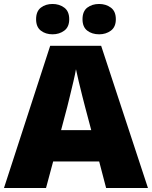

<svg xmlns="http://www.w3.org/2000/svg" viewBox="-20 -948 766 968"><path d="M515 0 480 -134H248L212 0H0L233 -717H490L726 0ZM409 -409Q404 -428 395 -463.5Q386 -499 377 -537Q368 -575 363 -599Q359 -575 350.5 -539Q342 -503 333.5 -468Q325 -433 319 -409L288 -292H440ZM162 -851Q162 -891 186 -909.5Q210 -928 245 -928Q279 -928 304 -909.5Q329 -891 329 -851Q329 -812 304 -793.5Q279 -775 245 -775Q210 -775 186 -793.5Q162 -812 162 -851ZM396 -851Q396 -891 420 -909.5Q444 -928 480 -928Q514 -928 539 -909.5Q564 -891 564 -851Q564 -812 539 -793.5Q514 -775 480 -775Q444 -775 420 -793.5Q396 -812 396 -851Z"/></svg>

Font: Noto Sans Gujarati UI Black
Style: Regular
Weight: 900
Designer: Jelle Bosma - Monotype Design Team, Universal Thirst
Foundry: Monotype Imaging Inc.
Version: Version 2.106; ttfautohint (v1.8.4.7-5d5b)